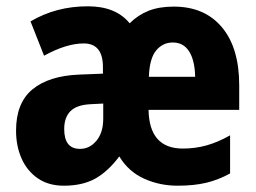

<svg xmlns="http://www.w3.org/2000/svg" viewBox="-20 -580 814 610"><path d="M532 -559Q630 -559 685 -493.5Q740 -428 740 -309V-231H452Q454 -108 561 -108Q600 -108 636 -118Q672 -128 711 -150V-29Q675 -9 636 0.5Q597 10 544 10Q487 10 437.5 -12.5Q388 -35 359 -83Q323 -35 282.5 -12.5Q242 10 183 10Q134 10 100 -13.5Q66 -37 48.5 -76.5Q31 -116 31 -165Q31 -253 83 -296Q135 -339 231 -343L307 -346V-367Q307 -442 246 -442Q191 -442 120 -403L77 -512Q158 -560 259 -560Q348 -560 392 -506Q418 -532 451.5 -545.5Q485 -559 532 -559ZM529 -445Q497 -445 476 -419.5Q455 -394 453 -336H600Q599 -388 581 -416.5Q563 -445 529 -445ZM269 -249Q224 -247 204 -227Q184 -207 184 -170Q184 -107 234 -107Q265 -107 286.5 -133Q308 -159 308 -203V-251Z"/></svg>

Font: Noto Sans Myanmar Condensed ExtraBold
Style: Regular
Weight: 800
Width: 3
Designer: Monotype Design Team
Foundry: Monotype Imaging Inc.
Version: Version 2.107; ttfautohint (v1.8.4.7-5d5b)